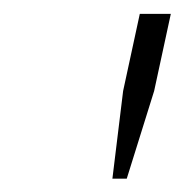

<svg xmlns="http://www.w3.org/2000/svg" viewBox="-20 -782 270 281"><path d="M205.6 -648.9 165.5 -520.5H144.5L160.2 -648.9L184.6 -761.7H230Z"/></svg>

Font: Ufes Sans Thin
Style: Italic
Weight: 100
Designer: Ricardo Esteves & Thais Bronze
Foundry: ProDesignUfes - Ricardo Esteves, Thais Bronze
Version: Version 2.0